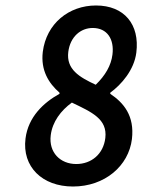

<svg xmlns="http://www.w3.org/2000/svg" viewBox="-20 -668 533 700"><path d="M165 -175C171 -224 202 -265 242 -294C315 -259 372 -234 364 -165C357 -106 313 -70 258 -70C200 -70 157 -112 165 -175ZM329 -359C269 -387 221 -415 229 -479C236 -534 274 -566 318 -566C371 -566 397 -525 390 -469C385 -429 364 -393 329 -359ZM73 -163C60 -60 134 12 246 12C362 12 449 -63 461 -161C471 -246 431 -293 382 -326V-330C423 -360 469 -413 477 -476C490 -579 433 -648 330 -648C231 -648 149 -582 136 -479C128 -412 157 -365 197 -330V-326C139 -294 83 -242 73 -163Z"/></svg>

Font: Falling Sky
Style: CondObl
Weight: 400
Designer: Paul D. Hunt
Foundry: Adobe Systems Incorporated
Version: Version 1.02